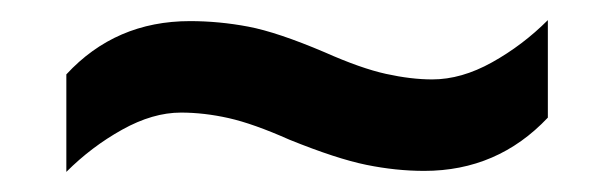

<svg xmlns="http://www.w3.org/2000/svg" viewBox="-20 -448 612 191"><path d="M268 -309Q232 -325 207.5 -330.5Q183 -336 160 -336Q132 -336 101.5 -319Q71 -302 46 -277V-374Q95 -427 169 -427Q198 -427 227 -421.5Q256 -416 303 -396Q339 -380 364 -374.5Q389 -369 410 -369Q439 -369 469.5 -386Q500 -403 525 -428V-331Q475 -278 402 -278Q374 -278 344.5 -284Q315 -290 268 -309Z"/></svg>

Font: Noto Sans Sundanese SemiBold
Style: Regular
Weight: 600
Version: Version 2.003